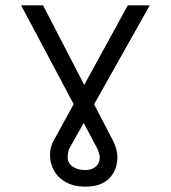

<svg xmlns="http://www.w3.org/2000/svg" viewBox="-20 -723 640 718"><path d="M167 -144Q167 -171.5 180 -196L255.5 -333.5L59 -703H141L295 -405.5L458 -703H540L332 -333L403 -196Q419 -164 419 -136Q419 -87.5 388.8 -56.2Q358.5 -25 299 -25Q257.5 -25 227.8 -41Q198 -57 182.5 -84.2Q167 -111.5 167 -144ZM298 -87Q323 -87 338 -99.8Q353 -112.5 353 -135Q353 -140 350.2 -150.2Q347.5 -160.5 343 -169L293 -263L240 -169Q237 -163.5 235 -154Q233 -144.5 233 -135Q233 -113 251.8 -100Q270.5 -87 298 -87Z"/></svg>

Font: JuliaMono
Style: Regular
Weight: 400
Monospace: yes
Designer: cormullion
Foundry: corm
Version: Version 0.055; ttfautohint (v1.8.4)